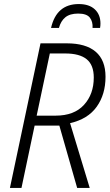

<svg xmlns="http://www.w3.org/2000/svg" viewBox="-20 -928 542 948"><path d="M29 0 180 -714H310Q404 -714 452.5 -672.5Q501 -631 501 -549Q501 -462 457.5 -401Q414 -340 326 -320L423 0H361L273 -308H151L86 0ZM255 -357Q346 -357 394.5 -410Q443 -463 443 -545Q443 -607 408 -635.5Q373 -664 302 -664H226L161 -357ZM232 -790Q259 -908 369 -908Q420 -908 448 -882Q476 -856 476 -812Q476 -806 475.5 -800.5Q475 -795 474 -790H437Q439 -821 423.5 -841Q408 -861 366 -861Q325 -861 302.5 -842.5Q280 -824 271 -790Z"/></svg>

Font: Noto Sans SemiCondensed Light
Style: Italic
Weight: 300
Width: 4
Italic angle: -12°
Designer: Monotype Design Team
Foundry: Monotype Imaging Inc.
Version: Version 2.013; ttfautohint (v1.8.4.7-5d5b)